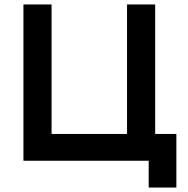

<svg xmlns="http://www.w3.org/2000/svg" viewBox="-20 -720 840 860"><path d="M85 -700V0H646V120H770V-120H675V-700H549V-120H211V-700Z"/></svg>

Font: KT Kiyosuna Sans Bold
Style: Regular
Weight: 700
Designer: [Zen Kaku Gothic] Yoshimichi Ohira
Version: Version 1.010;Glyphs 3.1.2 (3151)